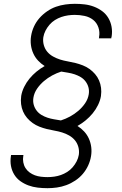

<svg xmlns="http://www.w3.org/2000/svg" viewBox="-20 -843 640 1006"><path d="M229 143Q203 143 177.5 140Q152 137 129 128.5Q106 120 86.5 106Q67 92 54.5 71.5Q42 51 37.5 26.5Q33 2 37 -24Q37 -26 37.5 -27.5Q38 -29 38 -31H103Q103 -30 102.5 -29Q102 -28 102 -26Q99 -9 102 7.5Q105 24 113.5 37.5Q122 51 135 60.5Q148 70 163 75.5Q178 81 195 83Q212 85 229 85Q246 85 264 82.5Q282 80 299 74Q316 68 332 58Q348 48 360.5 33.5Q373 19 381.5 2.5Q390 -14 393 -32Q396 -53 390.5 -73Q385 -93 372.5 -108Q360 -123 342.5 -133Q325 -143 305.5 -149Q286 -155 265.5 -158.5Q245 -162 225 -167Q205 -172 186 -179.5Q167 -187 151 -198.5Q135 -210 122 -225Q109 -240 101 -258.5Q93 -277 90.5 -297.5Q88 -318 91 -339Q91 -339 91 -339.5Q91 -340 91 -340Q95 -364 106.5 -387.5Q118 -411 134.5 -431Q151 -451 171 -467.5Q191 -484 214 -497Q195 -509 179.5 -525.5Q164 -542 154.5 -563Q145 -584 142 -607.5Q139 -631 143 -655Q147 -680 158 -704Q169 -728 186.5 -748Q204 -768 226.5 -783.5Q249 -799 273 -807.5Q297 -816 322.5 -819.5Q348 -823 372 -823Q398 -823 423.5 -820Q449 -817 472.5 -808Q496 -799 515.5 -784.5Q535 -770 547.5 -749Q560 -728 564.5 -703Q569 -678 565 -652Q564 -649 563.5 -647Q563 -645 563 -642H498Q499 -644 499 -645.5Q499 -647 499 -649Q504 -675 495.5 -699.5Q487 -724 468 -739Q449 -754 423.5 -759.5Q398 -765 372 -765Q355 -765 337 -762.5Q319 -760 301.5 -754Q284 -748 268 -738Q252 -728 239.5 -713.5Q227 -699 218.5 -682.5Q210 -666 207 -648Q204 -627 209.5 -607Q215 -587 227.5 -572Q240 -557 258 -547Q276 -537 295 -531Q314 -525 334.5 -521.5Q355 -518 375 -513Q395 -508 414 -500.5Q433 -493 449 -481.5Q465 -470 478 -455Q491 -440 499 -421.5Q507 -403 509.5 -382.5Q512 -362 509 -341Q509 -341 509 -340.5Q509 -340 509 -340Q505 -316 493.5 -292.5Q482 -269 465.5 -249Q449 -229 429 -212.5Q409 -196 386 -183Q405 -171 420.5 -154.5Q436 -138 445.5 -117Q455 -96 458 -72.5Q461 -49 457 -25Q453 0 442 24Q431 48 414 68Q397 88 374.5 103Q352 118 327.5 127Q303 136 278 139.5Q253 143 229 143ZM299 -212Q324 -220 347 -232.5Q370 -245 390.5 -262.5Q411 -280 426 -302Q441 -324 445 -349Q448 -368 443.5 -385Q439 -402 428.5 -416Q418 -430 403 -439Q388 -448 371.5 -453.5Q355 -459 337 -462Q319 -465 301 -468Q276 -460 253 -447.5Q230 -435 209.5 -417.5Q189 -400 174 -378Q159 -356 155 -331Q152 -312 156.5 -295Q161 -278 171.5 -264Q182 -250 197 -241Q212 -232 228.5 -226.5Q245 -221 263 -218Q281 -215 299 -212Z"/></svg>

Font: Iosevka Curly Light Extended
Style: Italic
Weight: 300
Width: 7
Italic angle: -9°
Monospace: yes
Designer: Belleve Invis
Foundry: Belleve Invis
Version: Version 11.1.0; ttfautohint (v1.8.3)